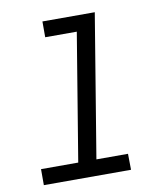

<svg xmlns="http://www.w3.org/2000/svg" viewBox="-82 -805 765 874"><g transform="rotate(-10 300.0 -367.5)"><path d="M453 0H50V-74H222L319 -662H173V-735H415L306 -74H452Z"/></g></svg>

Font: Iosevka Extended Oblique
Style: Regular
Weight: 400
Width: 7
Italic angle: -9°
Monospace: yes
Designer: Belleve Invis
Foundry: Belleve Invis
Version: Version 32.0.1; ttfautohint (v1.8.4)